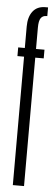

<svg xmlns="http://www.w3.org/2000/svg" viewBox="-56 -811 239 837"><g transform="rotate(5 64.0 -392.5)"><path d="M34 0H83V-562H120V-600H83V-693Q83 -723 91.2 -735Q99.5 -747 116 -747H119.5V-785H108Q72 -785 53 -760.5Q34 -736 34 -694V-600H5V-562H34Z"/></g></svg>

Font: Anybody UltraCondensed Light
Style: Regular
Weight: 300
Width: 1
Version: Version 1.113;gftools[0.9.25]